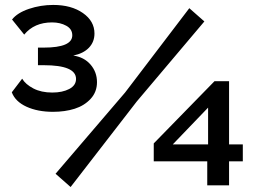

<svg xmlns="http://www.w3.org/2000/svg" viewBox="-20 -751 1032 778"><path d="M27.8 -377 69.8 -432.1Q83.5 -409.2 115.2 -392.6Q147 -376 191.9 -376Q232.9 -376 260.5 -390.4Q288.1 -404.8 288.1 -431.2Q288.1 -486.8 157.2 -486.8H133.8V-558.1H157.2Q272.9 -558.1 272.9 -607.9Q272.9 -633.3 248.5 -646.7Q224.1 -660.2 190.9 -660.2Q118.7 -660.2 78.1 -610.8L28.8 -671.9Q50.3 -699.2 97.4 -715.1Q144.5 -731 195.8 -731Q269 -731 315.9 -698.2Q362.8 -665.5 362.8 -615.2Q362.8 -581.1 340.3 -557.6Q317.9 -534.2 276.9 -525.9Q320.8 -519.5 346.9 -489.3Q373 -459 373 -418Q373 -378.4 347.4 -350.6Q321.8 -322.8 282.5 -310.3Q243.2 -297.9 194.8 -297.9Q132.8 -297.9 87.4 -318.6Q42 -339.4 27.8 -377ZM205.1 -46.9 486.8 -376 747.1 -717.8 808.1 -664.1 534.2 -339.8 266.1 6.8ZM819.8 0V-97.2H603V-169.9L849.1 -421.9H908.2V-166H963.9V-97.2H908.2V0ZM680.2 -166H823.2V-314.9Z"/></svg>

Font: Rawline
Style: Bold
Weight: 700
Designer: Matt McInerney, Pablo Impallari, Rodrigo Fuenzalida
Foundry: Matt McInerney, Pablo Impallari, Rodrigo Fuenzalida
Version: Version 4.020;PS 004.020;hotconv 1.0.88;makeotf.lib2.5.64775